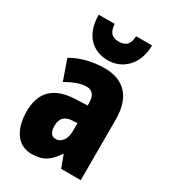

<svg xmlns="http://www.w3.org/2000/svg" viewBox="-193 -884 881 992"><g transform="rotate(30 247.0 -388.5)"><path d="M416 -787H321C319 -736 296 -718 256 -718C215 -718 196 -739 193 -787H98C98 -668 164 -606 256 -606C345 -606 416 -676 416 -787ZM266 -563C190 -563 123 -545 69 -513L111 -393C160 -421 198 -434 230 -434C266 -434 283 -411 283 -366V-352L211 -349C90 -344 25 -287 25 -169C25 -79 61 10 156 10C225 10 262 -17 298 -73H301L328 0H445V-363C445 -498 376 -563 266 -563ZM253 -245 283 -247V-198C283 -151 258 -119 226 -119C200 -119 187 -138 187 -176C187 -220 209 -243 253 -245Z"/></g></svg>

Font: Noto Sans Arabic ExtCond Blk
Style: Regular
Weight: 900
Width: 2
Designer: Monotype Design Team, Nadine Chahine, Nizar Qandah and Khaled Hosny
Foundry: Monotype Imaging Inc.
Version: Version 2.012